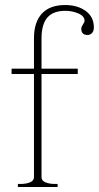

<svg xmlns="http://www.w3.org/2000/svg" viewBox="-20 -743 393 763"><path d="M353 -634Q353 -619 345.5 -611.5Q338 -604 328 -604Q303 -604 303 -629Q303 -636 309.5 -645.5Q316 -655 316 -660Q316 -679 291.5 -689.5Q267 -700 240 -700Q191 -700 168 -673Q145 -646 145 -590V-470H289V-449H145V-39Q145 -25 160.5 -18.5Q176 -12 198 -12H209V0H51V-12H62Q84 -12 99.5 -18.5Q115 -25 115 -39V-449H26V-470H115V-591Q115 -655 146.5 -689Q178 -723 239 -723Q288 -723 320.5 -699.5Q353 -676 353 -634Z"/></svg>

Font: Taviraj Thin
Style: Regular
Weight: 250
Designer: Katatrad Team
Foundry: CadsonDemak
Version: Version 1.001